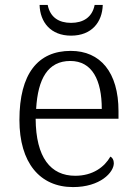

<svg xmlns="http://www.w3.org/2000/svg" viewBox="-20 -751 554 781"><path d="M269 -606C353 -606 396 -661 398 -731H365C355 -680 318 -658 269 -658C220 -658 184 -680 174 -731H141C143 -661 186 -606 269 -606ZM277 10C388 10 443 -50 443 -87C443 -101 437 -110 429 -114C405 -72 358 -36 286 -36C186 -36 126 -110 125 -268H462V-299C462 -457 388 -544 268 -544C134 -544 59 -451 59 -263C59 -89 142 10 277 10ZM394 -308H127C134 -431 175 -503 266 -503C355 -503 394 -425 394 -308Z"/></svg>

Font: Noto Serif Light
Style: Regular
Weight: 300
Designer: Monotype Design Team
Foundry: Monotype Imaging Inc.
Version: Version 2.013